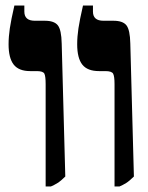

<svg xmlns="http://www.w3.org/2000/svg" viewBox="-20 -667 536 694"><path d="M394 7V-363Q394 -391 389 -400.5Q384 -410 361 -410H338Q296 -410 277.5 -433.5Q259 -457 259 -507Q259 -534 263.5 -564.5Q268 -595 280 -647H316V-625Q316 -592 354 -592H390Q424 -592 437 -575.5Q450 -559 451 -510L464 -29Q448 -13 436 -5.5Q424 2 412 7ZM145 7V-363Q145 -391 140.5 -400.5Q136 -410 113 -410H89Q48 -410 29.5 -433.5Q11 -457 11 -507Q11 -534 15.5 -564.5Q20 -595 32 -647H68V-625Q68 -592 106 -592H142Q176 -592 189 -575.5Q202 -559 203 -510L216 -29Q200 -13 188 -5.5Q176 2 164 7Z"/></svg>

Font: Noto Serif Hebrew Condensed Black
Style: Regular
Weight: 900
Width: 3
Designer: Monotype Design Team
Foundry: Monotype Imaging Inc.
Version: Version 2.004; ttfautohint (v1.8.4.7-5d5b)